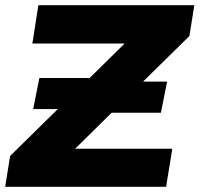

<svg xmlns="http://www.w3.org/2000/svg" viewBox="-35 -721 770 741"><path d="M715 -701 696 -582 517 -406H610L586 -286H396L255 -147H630L606 0H-15L4 -119L188 -300H93L117 -420H311L446 -553H90L113 -701Z"/></svg>

Font: TypoPRO Montserrat Alternates
Style: Bold Italic
Weight: 700
Italic angle: -11.3°
Designer: Julieta Ulanovsky
Foundry: Julieta Ulanovsky
Version: Version 6.001